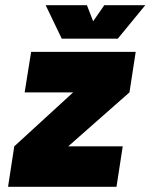

<svg xmlns="http://www.w3.org/2000/svg" viewBox="-20 -720 580 740"><path d="M434 -571 540 -700H382L339 -638L315 -700H156L218 -571ZM479 -364 503 -520H100L75 -364H262L35 -156L11 0H429L453 -156H243Z"/></svg>

Font: Arthouse Owned Black
Style: Italic
Weight: 900
Italic angle: -10°
Designer: Jeremy Tribby
Foundry: Tribby Type
Version: Version 1.000;PS 001.000;hotconv 1.0.88;makeotf.lib2.5.64775